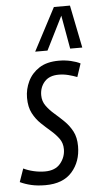

<svg xmlns="http://www.w3.org/2000/svg" viewBox="-74 -825 447 869"><g transform="rotate(-5 149.5 -390.0)"><path d="M-18 -14 3 -74Q23 -64 49 -58Q75 -52 100 -52Q147 -52 170.5 -80.5Q194 -109 194 -145Q194 -173 179 -193.5Q164 -214 142.5 -232.5Q121 -251 99.5 -271.5Q78 -292 63 -320.5Q48 -349 48 -391Q48 -430 65 -465.5Q82 -501 116.5 -523.5Q151 -546 206 -546Q234 -546 260 -540Q286 -534 303 -525L283 -465Q265 -472 243.5 -477.5Q222 -483 200 -483Q157 -483 135 -458Q113 -433 113 -397Q113 -370 128 -349Q143 -328 164.5 -309.5Q186 -291 208 -269.5Q230 -248 244.5 -220.5Q259 -193 259 -153Q259 -83 218 -36.5Q177 10 97 10Q61 10 33 3.5Q5 -3 -18 -14ZM103 -596 205 -790H278L317 -596H262L235 -748L159 -596Z"/></g></svg>

Font: Georama Condensed
Style: Italic
Weight: 400
Width: 3
Italic angle: -9°
Designer: Jean-Baptiste Levee
Foundry: Production Type
Version: Version 1.000